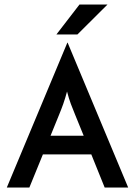

<svg xmlns="http://www.w3.org/2000/svg" viewBox="-20 -837 602 857"><path d="M10.4 0 280.6 -646.5H281.9L552.1 0H447.2L387.5 -147.9H171.5L111.1 0ZM205.6 -231.2H353.5L315.3 -325Q304.9 -350 296.2 -373.3Q287.5 -396.5 279.2 -428.5Q270.8 -397.2 262.5 -373.6Q254.2 -350 243.8 -325ZM231.9 -683.3 334.7 -816.7H459.7L325.7 -683.3Z"/></svg>

Font: Afacad Flux Medium
Style: Regular
Weight: 500
Designer: Kristian Moeller
Foundry: Dicotype
Version: Version 1.100